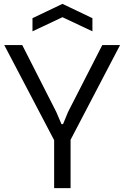

<svg xmlns="http://www.w3.org/2000/svg" viewBox="-20 -973 644 993"><path d="M260 -248 2 -740H95L271 -394L298 -331H306L332 -394L509 -740H601L345 -250V0H260ZM148 -879 303 -953 458 -879V-811L303 -884L148 -811Z"/></svg>

Font: Encode Sans Narrow
Style: Regular
Weight: 400
Designer: Pablo Impallari, Andres Torresi
Foundry: Pablo Impallari, Andres Torresi
Version: Version 1.000; ttfautohint (v1.00) -l 8 -r 50 -G 200 -x 14 -